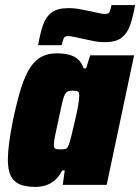

<svg xmlns="http://www.w3.org/2000/svg" viewBox="-20 -728 552 756"><path d="M120 8Q84 8 59.5 -1.5Q35 -11 23 -34.5Q11 -58 11 -99Q11 -128 16 -166Q21 -204 31 -254Q47 -330 63 -381Q79 -432 99 -462Q119 -492 144.5 -505Q170 -518 204 -518Q231 -518 252 -512.5Q273 -507 287.5 -494Q302 -481 309 -459H319L335 -510H508L400 0H227L235 -57H225Q212 -31 194.5 -17Q177 -3 158 2.5Q139 8 120 8ZM218 -140Q229 -140 235.5 -141Q242 -142 246 -148Q250 -154 254 -167Q257 -176 261.5 -195Q266 -214 271.5 -237Q277 -260 282 -283Q287 -306 289.5 -324.5Q292 -343 292 -351Q292 -365 286.5 -368Q281 -371 267 -371Q255 -371 248 -368.5Q241 -366 235.5 -356Q230 -346 224.5 -322Q219 -298 210 -255Q201 -214 196.5 -191.5Q192 -169 192 -157Q192 -149 195 -145Q198 -141 204 -140.5Q210 -140 218 -140ZM130 -550Q138 -596 149 -628.5Q160 -661 183 -678.5Q206 -696 250 -696Q275 -696 299 -691Q323 -686 344 -682Q360 -678 372.5 -675.5Q385 -673 394 -673Q408 -673 411.5 -681Q415 -689 419 -708H512Q504 -663 493 -630.5Q482 -598 459.5 -580Q437 -562 392 -562Q367 -562 343 -567.5Q319 -573 298 -577Q283 -580 270 -583Q257 -586 248 -586Q235 -586 231 -577.5Q227 -569 223 -550Z"/></svg>

Font: Saira SemiCondensed Black
Style: Italic
Weight: 900
Width: 4
Italic angle: -12°
Designer: Hector Gatti with collaboration of the Omnibus-Type team
Foundry: Omnibus-Type
Version: Version 1.101